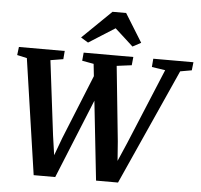

<svg xmlns="http://www.w3.org/2000/svg" viewBox="-63 -1064 1189 1136"><g transform="rotate(5 531.0 -496.0)"><path d="M178.5 5 78 -681.5 19.5 -694.5 25.5 -743H297.5L293.5 -694L218 -681.5L272.5 -237.5L297.5 -64L268 -66.5L328 -228.5L487 -621L505 -482.5L306.5 5ZM549 5 474.5 -682 405.5 -694.5 410 -743H705L700 -693.5L611.5 -682L657 -237.5L670 -64L642 -68L713 -232L899.5 -681.5L819.5 -693.5L823.5 -743H1062L1056.5 -694.5L988.5 -682.5L679.5 5ZM387 -831 559 -998.5H640L744 -830.5L694.5 -804Q667.5 -828.5 640.5 -853.5Q613.5 -878.5 586 -903Q547 -878.5 508.2 -853.8Q469.5 -829 430.5 -804.5Z"/></g></svg>

Font: Merriweather 20pt
Style: Bold Italic
Weight: 700
Italic angle: -7.8°
Version: Version 2.101